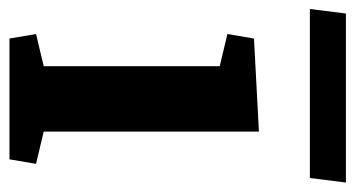

<svg xmlns="http://www.w3.org/2000/svg" viewBox="-218 -572 769 416"><g transform="rotate(90 167.0 -364.5)"><path d="M244.6 -74.2 314.5 -57.6 304.7 0H43L33.2 -57.6L103 -74.2V-455.6L33.2 -472.2L43 -529.8L244.6 -540.5ZM-11.2 -729H355L345.2 -650.9H-21Z"/></g></svg>

Font: Noticia Text
Style: Bold
Weight: 700
Designer: JM Sole
Foundry: JM Sole
Version: Version 1.003